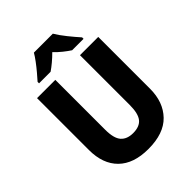

<svg xmlns="http://www.w3.org/2000/svg" viewBox="-260 -1066 1211 1211"><g transform="rotate(-45 345.5 -460.5)"><path d="M619 -252Q619 -133 550 -61.5Q481 10 343 10Q212 10 142.5 -58.5Q73 -127 73 -251V-714H236V-269Q236 -192 264 -160.5Q292 -129 346 -129Q404 -129 430 -161.5Q456 -194 456 -270V-714H619ZM431 -931Q451 -897 484 -856Q517 -815 545 -784V-771H443Q420 -786 395 -806Q370 -826 346 -851Q321 -826 297 -806Q273 -786 251 -771H148V-784Q165 -803 187 -829Q209 -855 229.5 -882.5Q250 -910 262 -931Z"/></g></svg>

Font: Noto Sans Telugu SemiCondensed ExtraBold
Style: Regular
Weight: 800
Width: 4
Designer: Jelle Bosma - Monotype Design Team
Foundry: Monotype Imaging Inc.
Version: Version 2.005; ttfautohint (v1.8.4.7-5d5b)